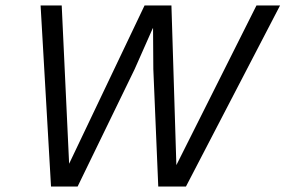

<svg xmlns="http://www.w3.org/2000/svg" viewBox="-20 -680 1041 700"><path d="M166 0 128 -660H205L232 -83L507 -660H605L623 -78L915 -660H1001L658 0H557L539 -428L538 -577H537L471 -428L263 0Z"/></svg>

Font: Elaine Sans
Style: Italic
Weight: 400
Italic angle: -13°
Designer: Wei Huang
Foundry: Wei Huang
Version: Version 2.001;December 24, 2019;FontCreator 12.0.0.2547 64-b